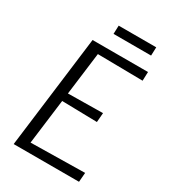

<svg xmlns="http://www.w3.org/2000/svg" viewBox="-214 -1000 983 1107"><g transform="rotate(30 278.0 -447.0)"><path d="M494 0H59L153 -747H522L520 -688L220 -692L184 -409L416 -412L411 -350L177 -355L139 -56L499 -62ZM490 -838H240L242 -894H492Z"/></g></svg>

Font: Merriweather Sans Variable Regular
Style: Italic
Weight: 300
Italic angle: -8°
Designer: Eben Sorkin
Foundry: Eben Sorkin
Version: Version 2.001